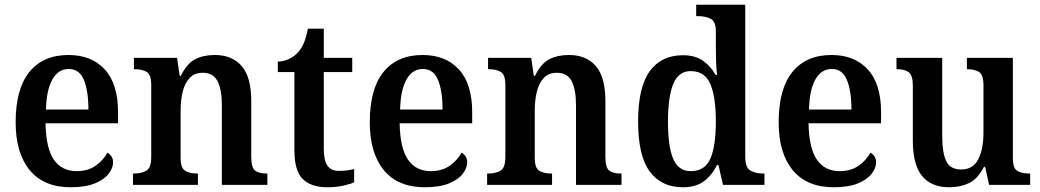

<svg xmlns="http://www.w3.org/2000/svg" viewBox="-20 -780 4389 810"><path d="M278 10Q165 10 105.5 -62Q46 -134 46 -264Q46 -405 104 -476.5Q162 -548 269 -548Q366 -548 422 -487Q478 -426 478 -307V-260H172Q174 -154 207.5 -106Q241 -58 303 -58Q351 -58 383.5 -81Q416 -104 433 -136Q443 -131 450 -120.5Q457 -110 457 -95Q457 -71 438 -46.5Q419 -22 379.5 -6Q340 10 278 10ZM353 -318Q353 -396 334 -442.5Q315 -489 270 -489Q226 -489 201 -445Q176 -401 174 -318Z M541 0V-48H546Q577 -48 597.5 -60Q618 -72 618 -118V-422Q618 -465 599 -476.5Q580 -488 549 -488H545V-536H727L738 -460H743Q769 -513 804 -530.5Q839 -548 886 -548Q959 -548 999.5 -501.5Q1040 -455 1040 -353V-119Q1040 -72 1056.5 -60Q1073 -48 1104 -48H1108V0H916V-337Q916 -401 898 -437Q880 -473 835 -473Q800 -473 779.5 -450.5Q759 -428 750.5 -392Q742 -356 742 -314V-114Q742 -71 761 -59.5Q780 -48 811 -48H815V0Z M1359 10Q1293 10 1257.5 -24.5Q1222 -59 1222 -147V-476H1152V-520Q1179 -521 1201 -532Q1223 -543 1237 -559Q1252 -575 1262 -599Q1272 -623 1279 -659H1346V-536H1466V-476H1346V-152Q1346 -103 1361.5 -81Q1377 -59 1409 -59Q1427 -59 1443 -61Q1459 -63 1474 -67V-11Q1460 -4 1429.5 3Q1399 10 1359 10Z M1772 10Q1659 10 1599.5 -62Q1540 -134 1540 -264Q1540 -405 1598 -476.5Q1656 -548 1763 -548Q1860 -548 1916 -487Q1972 -426 1972 -307V-260H1666Q1668 -154 1701.5 -106Q1735 -58 1797 -58Q1845 -58 1877.5 -81Q1910 -104 1927 -136Q1937 -131 1944 -120.5Q1951 -110 1951 -95Q1951 -71 1932 -46.5Q1913 -22 1873.5 -6Q1834 10 1772 10ZM1847 -318Q1847 -396 1828 -442.5Q1809 -489 1764 -489Q1720 -489 1695 -445Q1670 -401 1668 -318Z M2035 0V-48H2040Q2071 -48 2091.5 -60Q2112 -72 2112 -118V-422Q2112 -465 2093 -476.5Q2074 -488 2043 -488H2039V-536H2221L2232 -460H2237Q2263 -513 2298 -530.5Q2333 -548 2380 -548Q2453 -548 2493.5 -501.5Q2534 -455 2534 -353V-119Q2534 -72 2550.5 -60Q2567 -48 2598 -48H2602V0H2410V-337Q2410 -401 2392 -437Q2374 -473 2329 -473Q2294 -473 2273.5 -450.5Q2253 -428 2244.5 -392Q2236 -356 2236 -314V-114Q2236 -71 2255 -59.5Q2274 -48 2305 -48H2309V0Z M2861 10Q2770 10 2721 -56.5Q2672 -123 2672 -267Q2672 -412 2721 -479.5Q2770 -547 2861 -547Q2913 -547 2946 -523.5Q2979 -500 2999 -464H3005Q3002 -490 3001 -521Q3000 -552 3000 -578V-647Q3000 -690 2977.5 -701Q2955 -712 2924 -712H2917V-760H3124V-119Q3124 -73 3145.5 -60.5Q3167 -48 3198 -48H3205V0H3030L3011 -84H3005Q2984 -41 2950 -15.5Q2916 10 2861 10ZM2894 -58Q2954 -58 2977 -111Q3000 -164 3000 -268Q3000 -370 2977 -425Q2954 -480 2894 -480Q2842 -480 2820 -425Q2798 -370 2798 -267Q2798 -162 2820 -110Q2842 -58 2894 -58Z M3497 10Q3384 10 3324.5 -62Q3265 -134 3265 -264Q3265 -405 3323 -476.5Q3381 -548 3488 -548Q3585 -548 3641 -487Q3697 -426 3697 -307V-260H3391Q3393 -154 3426.5 -106Q3460 -58 3522 -58Q3570 -58 3602.5 -81Q3635 -104 3652 -136Q3662 -131 3669 -120.5Q3676 -110 3676 -95Q3676 -71 3657 -46.5Q3638 -22 3598.5 -6Q3559 10 3497 10ZM3572 -318Q3572 -396 3553 -442.5Q3534 -489 3489 -489Q3445 -489 3420 -445Q3395 -401 3393 -318Z M3985 10Q3909 10 3870 -37.5Q3831 -85 3831 -187V-419Q3831 -462 3814 -475Q3797 -488 3765 -488H3762V-536H3955V-204Q3955 -137 3971.5 -101Q3988 -65 4035 -65Q4085 -65 4107 -108Q4129 -151 4129 -222V-420Q4129 -466 4109.5 -477Q4090 -488 4062 -488H4059V-536H4253V-113Q4253 -69 4272.5 -58.5Q4292 -48 4320 -48H4326V0H4153L4136 -76H4131Q4104 -24 4067 -7Q4030 10 3985 10Z"/></svg>

Font: Noto Serif Bengali SemiCondensed SemiBold
Style: Regular
Weight: 600
Width: 4
Designer: Juan Bruce, Universal Thirst, Indian Type Foundry and the Monotype Design Team.
Foundry: Monotype Imaging Inc.
Version: Version 2.003; ttfautohint (v1.8.4.7-5d5b)